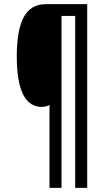

<svg xmlns="http://www.w3.org/2000/svg" viewBox="-20 -780 524 927"><path d="M401 127H343V-703H277V127H219V-273Q203 -264 181 -264Q61 -264 61 -509Q61 -634 94.5 -697Q128 -760 202 -760H401Z"/></svg>

Font: Noto Sans Ethiopic ExtraCondensed
Style: Regular
Weight: 400
Width: 2
Designer: Monotype Design Team
Foundry: Monotype Imaging Inc.
Version: Version 2.102; ttfautohint (v1.8.4.7-5d5b)